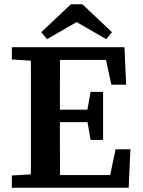

<svg xmlns="http://www.w3.org/2000/svg" viewBox="-20 -887 674 907"><path d="M36 0V-58L168 -66H183V0ZM125 0Q126 -51 126 -101.5Q126 -152 126 -203.5Q126 -255 126 -306V-358Q126 -409 126 -460Q126 -511 126 -562Q126 -613 125 -664H264Q264 -614 263.5 -563Q263 -512 263 -461Q263 -410 263 -358V-311Q263 -258 263 -206Q263 -154 263.5 -102.5Q264 -51 264 0ZM197 0V-60H533L493 -24L526 -182H596L588 0ZM194 -310V-369H430V-310ZM408 -226 390 -329V-353L408 -453H467V-226ZM36 -606V-664H183V-598H168ZM506 -487 473 -640 514 -604H197V-664H568L576 -487ZM369 -867 509 -735 482 -702 298 -808H386L202 -702L175 -735L315 -867Z"/></svg>

Font: Source Serif 4 SemiBold
Style: Regular
Weight: 600
Designer: Frank Grießhammer
Foundry: Adobe Systems Incorporated
Version: Version 4.004;hotconv 1.0.116;makeotfexe 2.5.65601